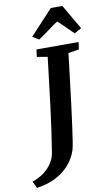

<svg xmlns="http://www.w3.org/2000/svg" viewBox="-211 -1056 738 1282"><g transform="rotate(-10 158.5 -415.5)"><path d="M-68.5 168 -90.5 121.5Q-45 106 -11.2 80.8Q22.5 55.5 43.2 23.5Q64 -8.5 69.5 -42.5Q81 -110.5 92 -188.5Q103 -266.5 113.5 -350Q124 -433.5 134 -517.8Q144 -602 153.5 -681.5L82 -693.5L88.5 -743H374L367 -693.5L294.5 -682.5Q284 -595.5 273.8 -508.8Q263.5 -422 253.5 -343.2Q243.5 -264.5 235 -200.5Q226.5 -136.5 219.5 -93.8Q212.5 -51 207.5 -37Q187.5 21.5 147.8 64Q108 106.5 53 132.8Q-2 159 -68.5 168ZM75 -831.5 231 -999H309L406.5 -831L358.5 -804.5Q332 -829 307.8 -854Q283.5 -879 257 -903Q220 -879 187.8 -854.2Q155.5 -829.5 117.5 -805Z"/></g></svg>

Font: Merriweather Light 18pt
Style: Bold Italic
Weight: 700
Italic angle: -7.8°
Version: Version 2.101